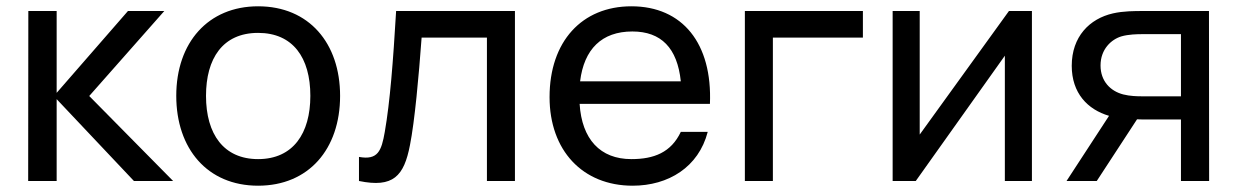

<svg xmlns="http://www.w3.org/2000/svg" viewBox="-20 -575 3932 610"><path d="M69.5 0H160V-260L405.5 0H530L263.5 -270L502 -540H386.5L160 -280V-540H70Z M800 15C960.5 15 1060.5 -101 1060.5 -270.5C1060.5 -437.5 962 -555 800 -555C641.5 -555 540 -440 540 -270.5C540 -103 638.5 15 800 15ZM634.5 -270.5C634.5 -388.5 687 -470.5 800 -470.5C910.5 -470.5 966 -392 966 -270.5C966 -151.5 911.5 -69.5 800 -69.5C691 -69.5 634.5 -148.5 634.5 -270.5Z M1120.5 -76.5V0C1229.5 22.5 1263.5 -15.5 1282.5 -114C1297.5 -189.5 1310.5 -332 1319.5 -455.5H1527V0H1616V-540H1238.5C1229 -379.5 1219 -250.5 1202.5 -156C1192 -95.5 1180.5 -65.5 1120.5 -76.5Z M1990 15C2103.5 15 2199.5 -44 2228.5 -156H2143C2112 -90.5 2057.5 -69.5 1986 -69.5C1886.5 -69.5 1828.5 -133 1821.5 -245H2235.5C2243.5 -437 2148.5 -555 1986 -555C1829 -555 1726 -443.5 1726 -266.5C1726 -97.5 1830.5 15 1990 15ZM1823 -316.5C1835.5 -419 1892 -475 1989 -475C2080.5 -475 2132 -422.5 2143 -316.5Z M2346.5 0H2435.5V-455.5H2721.5V-540H2346.5Z M3258.5 -540H3185.5L2902 -147.5V-540H2816V0H2889.5L3172.5 -398V0H3258.5Z M3732 0H3821.5L3821 -540H3610.5C3586 -540 3549 -540 3516 -532.5C3441.5 -515.5 3385 -458.5 3385 -366C3385 -279 3435.5 -227 3503.5 -207L3368.5 0H3464.5L3592.5 -196C3600.5 -195.5 3608 -195.5 3615.5 -195.5H3732ZM3476.5 -367C3476.5 -419 3511 -450 3543 -459.5C3565.5 -466 3593.5 -466.5 3609 -466.5H3732V-269H3609C3593 -269 3570 -269.5 3548.5 -275C3508 -285.5 3476.5 -317 3476.5 -367Z"/></svg>

Font: Eudonet Medium
Style: Regular
Weight: 500
Designer: Mikhail Sharanda
Foundry: Mikhail Sharanda
Version: Version 4.503;Glyphs 3.1.2 (3151)